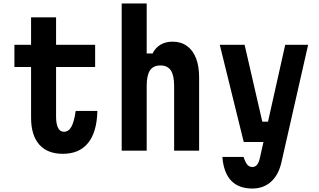

<svg xmlns="http://www.w3.org/2000/svg" viewBox="-20 -868 1840 1106"><path d="M303 -768V-610H528V-482H303V-195Q303 -154 314.5 -131.5Q326 -109 348 -109Q375 -109 391 -137.5Q407 -166 416 -229H541Q538 -107 487.5 -44.5Q437 18 342 18Q253 18 206 -35.5Q159 -89 159 -190V-482H63V-610H159V-768Z M681 0V-848H825V-560H859Q875 -593 904.5 -610.5Q934 -628 974 -628Q1022 -628 1056.5 -603.5Q1091 -579 1109 -533Q1127 -487 1127 -423V0H983V-374Q983 -434 964 -462.5Q945 -491 904 -491Q863 -491 844 -462.5Q825 -434 825 -374V0Z M1246 -610H1389L1491 -167H1560L1535 -50H1384ZM1755 -610 1600 72Q1583 142 1540 180Q1497 218 1433 218Q1355 218 1311.5 172.5Q1268 127 1261 36H1383Q1393 67 1404.5 80.5Q1416 94 1434 94Q1450 94 1460.5 81.5Q1471 69 1477 42L1623 -610Z"/></svg>

Font: Martian Mono Condensed SemiBold
Style: Regular
Weight: 600
Width: 3
Designer: Roman Shamin
Foundry: Evil Martians
Version: Version 1.000